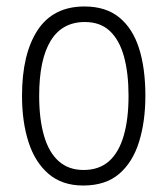

<svg xmlns="http://www.w3.org/2000/svg" viewBox="-20 -563 518 593"><path d="M429 -267Q429 -188 409.5 -125Q390 -62 348 -26Q306 10 237 10Q172 10 130 -26Q88 -62 68 -124.5Q48 -187 48 -267Q48 -396 96 -469.5Q144 -543 241 -543Q307 -543 348.5 -509Q390 -475 409.5 -413.5Q429 -352 429 -267ZM101 -267Q101 -195 116 -143.5Q131 -92 161.5 -65Q192 -38 238 -38Q286 -38 316.5 -65Q347 -92 362 -143.5Q377 -195 377 -267Q377 -337 363 -388Q349 -439 319.5 -467Q290 -495 242 -495Q172 -495 136.5 -437Q101 -379 101 -267Z"/></svg>

Font: Noto Sans Bengali Condensed Light
Style: Regular
Weight: 300
Width: 3
Designer: Jelle Bosma - Monotype Design Team
Foundry: Monotype Imaging Inc.
Version: Version 2.003